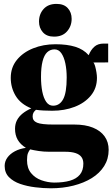

<svg xmlns="http://www.w3.org/2000/svg" viewBox="-20 -750 591 1009"><path d="M247.5 239.5Q208 239.5 165.2 234.2Q122.5 229 86.2 216.5Q50 204 27.2 181Q4.5 158 4.5 122Q4.5 98 18.8 78.2Q33 58.5 58.2 45Q83.5 31.5 116 27Q87 9 73 -15.5Q59 -40 59 -73Q59 -98.5 69.2 -118.2Q79.5 -138 98.8 -153.5Q118 -169 144.5 -180.5Q88.5 -203 62.5 -246Q36.5 -289 36.5 -341Q36.5 -395.5 68.5 -435Q100.5 -474.5 154 -496Q207.5 -517.5 271.5 -517.5Q332.5 -517.5 375.5 -504.2Q418.5 -491 446 -460Q457 -487.5 475.5 -504.2Q494 -521 524.5 -521H548.5V-422L470.5 -421.5Q476 -416.5 480 -401.8Q484 -387 486.8 -370.2Q489.5 -353.5 489.5 -341Q489.5 -286.5 457.5 -247.8Q425.5 -209 372.2 -188.5Q319 -168 254.5 -168Q233.5 -168 209.2 -169.2Q185 -170.5 169 -173Q160.5 -166 156 -158Q151.5 -150 151.5 -137.5Q151.5 -115 174.8 -105.2Q198 -95.5 259.5 -95.5H371Q428.5 -95.5 468.5 -79.2Q508.5 -63 529.8 -33.2Q551 -3.5 551 37.5Q551 85 527.5 122.5Q504 160 462.5 185.8Q421 211.5 365.8 225.5Q310.5 239.5 247.5 239.5ZM264 209.5Q313.5 209.5 347.8 199.5Q382 189.5 400 167.5Q418 145.5 418 110Q418 89 408 75.2Q398 61.5 377 54.5Q356 47.5 323 47.5H239Q209 47.5 183 43.5Q157 39.5 138.5 35Q132 42.5 127 54.8Q122 67 122 92Q122 133.5 143.2 159.5Q164.5 185.5 197.5 197.2Q230.5 209 264 209.5ZM259 -194.5Q293.5 -194.5 312 -228.8Q330.5 -263 330.5 -342.5Q330.5 -383 323.5 -416.5Q316.5 -450 302.5 -470.2Q288.5 -490.5 266.5 -490.5Q244 -490.5 228 -475.5Q212 -460.5 203.8 -428.2Q195.5 -396 195.5 -346Q195.5 -303 202.2 -268.8Q209 -234.5 223 -214.5Q237 -194.5 259 -194.5ZM263.5 -557.5Q225.5 -557.5 205.2 -580.5Q185 -603.5 185 -636.5Q185 -676 209.2 -702.8Q233.5 -729.5 276.5 -729.5H277.5Q316 -729.5 336.2 -707.2Q356.5 -685 356.5 -651Q356.5 -612.5 332.2 -585Q308 -557.5 264.5 -557.5Z"/></svg>

Font: Merriweather 144pt ExtraBold
Style: Regular
Weight: 800
Version: Version 2.100